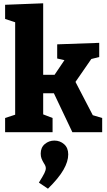

<svg xmlns="http://www.w3.org/2000/svg" viewBox="-20 -802 647 1165"><path d="M438 -305 543 -103 600 -86V0H419L307 -236H242V-108L299 -86V0H11V-86L72 -106V-667L11 -687V-773L242 -782V-348H311L371 -437L327 -447V-533L582 -542V-456L534 -444ZM216 306Q241 266 249.5 248.5Q258 231 258 218Q258 211 254.5 203Q251 195 246 188Q237 173 232 160Q227 147 227 130Q227 93 252 72Q277 51 310 51Q344 51 369 73Q394 95 394 135Q394 178 365 228.5Q336 279 271 343Z"/></svg>

Font: Bitter Pro ExtraBold
Style: Regular
Weight: 800
Designer: Sol Matas, and Bitter project Authors
Foundry: Sol Matas
Version: Version 1.010